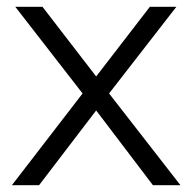

<svg xmlns="http://www.w3.org/2000/svg" viewBox="-20 -545 566 565"><path d="M263 -220 95 0H15L223 -270L25 -525H105L263 -320L421 -525H499L301 -270L511 0H430Z"/></svg>

Font: Modern
Style: Small
Weight: 400
Designer: Julieta Ulanovsky
Foundry: Julieta Ulanovsky
Version: Version 8.000